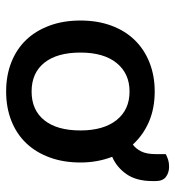

<svg xmlns="http://www.w3.org/2000/svg" viewBox="8 -578 584 641"><g transform="rotate(90 300.5 -258.0)"><path d="M523 -234Q523 -177 506 -131Q489 -85 458.5 -53Q428 -21 384 -3.5Q340 14 286 14Q232 14 188 -3.5Q144 -21 113.5 -53Q83 -85 66 -131Q49 -177 49 -234Q49 -291 66 -337Q83 -383 114 -415Q145 -447 189 -464.5Q233 -482 286 -482Q342 -482 386.5 -463Q431 -444 463 -409Q477 -419 486 -437Q495 -455 495 -485V-519Q505 -524 514.5 -527Q524 -530 537 -530Q557 -530 571 -519.5Q585 -509 585 -485V-475Q585 -421 562 -388Q539 -355 504 -340Q523 -291 523 -234ZM286 -398Q226 -398 191 -355Q156 -312 156 -234Q156 -156 190 -113.5Q224 -71 286 -71Q348 -71 382 -113.5Q416 -156 416 -234Q416 -311 381.5 -354.5Q347 -398 286 -398Z"/></g></svg>

Font: Baloo Da 2 Medium
Style: Regular
Weight: 500
Designer: Noopur Datye, Sulekha Rajkumar and Ek Type
Foundry: Ek Type
Version: Version 1.640;hotconv 1.0.111;makeotfexe 2.5.65597; ttfautoh